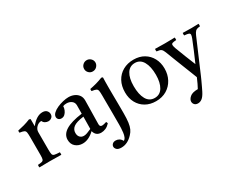

<svg xmlns="http://www.w3.org/2000/svg" viewBox="-124 -1261 2506 2042"><g transform="rotate(-30 1129.0 -240.5)"><path d="M27 1Q24 -15 27 -30Q61 -32 77 -36.5Q93 -41 98 -56Q103 -71 103 -104V-328Q103 -367 99.5 -386Q96 -405 80.5 -412.5Q65 -420 28 -425Q25 -439 28 -451Q68 -459 106 -469.5Q144 -480 186 -497L203 -491V-403Q273 -492 346 -492Q381 -492 398 -473.5Q415 -455 415 -432Q415 -405 397 -390.5Q379 -376 356 -376Q337 -376 318.5 -386Q300 -396 291 -417Q257 -417 230.5 -390.5Q204 -364 204 -329V-114Q204 -75 208.5 -58Q213 -41 232.5 -36.5Q252 -32 296 -30Q298 -16 296 1Q262 1 226 0Q190 -1 152 -1Q115 -1 86.5 0Q58 1 27 1Z M783 10Q717 10 700 -56Q629 12 555 12Q504 12 468.5 -18.5Q433 -49 433 -103Q433 -235 702 -269Q702 -293 702.5 -318Q703 -343 703 -371Q703 -406 677.5 -425.5Q652 -445 616 -445Q590 -445 572 -437Q572 -414 562 -390Q552 -366 534.5 -349.5Q517 -333 492 -333Q470 -333 457.5 -345.5Q445 -358 445 -376Q445 -400 467.5 -421.5Q490 -443 525 -458.5Q560 -474 598 -483Q636 -492 666 -492Q703 -492 734.5 -478.5Q766 -465 785.5 -438.5Q805 -412 805 -373Q805 -349 804 -310.5Q803 -272 802.5 -228.5Q802 -185 801 -146Q800 -107 800 -83Q800 -51 828 -51Q846 -51 883 -63Q887 -58 888.5 -52Q890 -46 891 -41Q866 -14 838.5 -2Q811 10 783 10ZM700 -83 702 -233Q610 -221 575.5 -194Q541 -167 541 -125Q541 -90 559.5 -71.5Q578 -53 606 -53Q624 -53 646.5 -61Q669 -69 700 -83Z M1074 -497 1091 -491Q1090 -463 1089.5 -436Q1089 -409 1089 -381Q1089 -373 1089 -341Q1089 -309 1089.5 -266Q1090 -223 1090.5 -178.5Q1091 -134 1091 -99.5Q1091 -65 1091 -51Q1091 17 1085 61Q1079 105 1066 133.5Q1053 162 1030 186Q966 255 890 255Q850 255 833.5 238.5Q817 222 817 204Q817 186 831 172Q845 158 872 158Q894 158 913.5 169.5Q933 181 945 205Q962 197 971 175.5Q980 154 983.5 126Q987 98 988 72Q989 46 989 29Q989 8 989 -29Q989 -66 989 -110.5Q989 -155 988.5 -198.5Q988 -242 988 -277Q988 -312 988 -328Q988 -367 984.5 -386Q981 -405 965.5 -412.5Q950 -420 913 -425Q910 -439 913 -451Q955 -459 994.5 -470Q1034 -481 1074 -497ZM962 -667Q962 -696 982.5 -716Q1003 -736 1032 -736Q1060 -736 1080.5 -716Q1101 -696 1101 -668Q1101 -642 1081 -620.5Q1061 -599 1030 -599Q1002 -599 982 -619Q962 -639 962 -667Z M1456 12Q1383 12 1328.5 -19.5Q1274 -51 1244 -106.5Q1214 -162 1214 -234Q1214 -312 1245.5 -370Q1277 -428 1334 -460Q1391 -492 1465 -492Q1538 -492 1592 -460Q1646 -428 1676 -372Q1706 -316 1706 -245Q1706 -172 1674.5 -113.5Q1643 -55 1587 -21.5Q1531 12 1456 12ZM1327 -246Q1327 -144 1360.5 -84.5Q1394 -25 1461 -25Q1525 -25 1559 -81.5Q1593 -138 1593 -233Q1593 -334 1559 -394Q1525 -454 1460 -454Q1396 -454 1361.5 -399Q1327 -344 1327 -246Z M1830 255Q1803 255 1788.5 239.5Q1774 224 1774 203Q1774 175 1804 148.5Q1834 122 1902 122Q1915 99 1927.5 72.5Q1940 46 1957 7Q1946 -21 1929 -65Q1912 -109 1890.5 -162.5Q1869 -216 1847 -273.5Q1825 -331 1804 -385Q1792 -417 1777.5 -429Q1763 -441 1722 -445Q1719 -459 1722 -476Q1751 -476 1781 -475Q1811 -474 1843 -474Q1872 -474 1906 -475Q1940 -476 1964 -476Q1966 -461 1964 -445Q1930 -443 1916.5 -438Q1903 -433 1903 -418Q1903 -404 1913 -375Q1939 -304 1963.5 -244Q1988 -184 2013 -121Q2045 -194 2069.5 -252Q2094 -310 2119 -373Q2130 -402 2130 -416Q2130 -430 2115 -436Q2100 -442 2062 -445Q2059 -461 2062 -476Q2087 -476 2113.5 -475Q2140 -474 2170 -474Q2190 -474 2213.5 -475Q2237 -476 2256 -476Q2259 -461 2256 -445Q2214 -442 2199 -426.5Q2184 -411 2171 -380L2000 19Q1995 31 1982 59.5Q1969 88 1954.5 118.5Q1940 149 1930 169Q1905 218 1881 236.5Q1857 255 1830 255Z"/></g></svg>

Font: Tiro Gurmukhi
Style: Regular
Weight: 400
Designer: Gurmukhi: John Hudson & Fiona Ross. Latin: John Hudson.
Foundry: Tiro Typeworks Ltd.
Version: Version 1.52